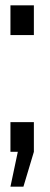

<svg xmlns="http://www.w3.org/2000/svg" viewBox="-20 -567 187 717"><path d="M19 -436H106.5V-547H19ZM19 130H67.5L106.5 0V-111H19V0H46.5Z"/></svg>

Font: League Gothic SemiCondensed
Style: Regular
Weight: 400
Width: 4
Designer: The League of Moveable Type
Version: Version 1.600; ttfautohint (v1.8.3)